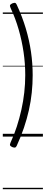

<svg xmlns="http://www.w3.org/2000/svg" viewBox="-20 -974 326 1369"><path d="M55 43Q81 -13 100 -72Q119 -131 132.5 -191.5Q146 -252 153 -314Q160 -376 160 -438Q160 -521 148 -602.5Q136 -684 113 -764Q90 -844 55 -918Q49 -932 52 -938Q55 -944 68 -950Q82 -955 88 -953.5Q94 -952 99 -941Q139 -855 164 -771Q189 -687 201 -604Q213 -521 213 -438Q213 -376 206.5 -313.5Q200 -251 186 -188.5Q172 -126 150.5 -62.5Q129 1 99 66Q94 76 88 78Q82 80 68 75Q55 69 52 63Q49 57 55 43ZM0 365H286V375H0ZM0 -20H286V0H0ZM0 -505H286V-500H0ZM0 -885H286V-875H0Z"/></svg>

Font: Playwrite AT Guides
Style: Regular
Weight: 400
Designer: Veronika Burian, José Scaglione
Foundry: TypeTogether
Version: Version 1.003